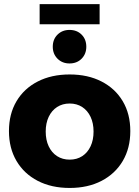

<svg xmlns="http://www.w3.org/2000/svg" viewBox="-20 -909 678 935"><path d="M319.3 -546.4Q408.1 -546.4 474.6 -512.1Q541.1 -477.9 577.9 -415.9Q614.6 -354 614.6 -270.6Q614.6 -187.7 577.9 -125.3Q541.1 -62.9 474.6 -28.3Q408.1 6.3 319.3 6.3Q230.4 6.3 163.7 -28.3Q97 -62.9 60.3 -125.3Q23.6 -187.7 23.6 -270.6Q23.6 -354 60.3 -415.9Q97 -477.9 163.7 -512.1Q230.4 -546.4 319.3 -546.4ZM319.3 -404.9Q284.4 -404.9 258 -387.8Q231.6 -370.7 217.1 -339.9Q202.6 -309 202.6 -268.4Q202.6 -227.4 217.1 -196.6Q231.6 -165.7 258 -148.6Q284.4 -131.6 319.3 -131.6Q354.1 -131.6 380.4 -148.6Q406.6 -165.7 421.1 -196.6Q435.6 -227.4 435.6 -268.4Q435.6 -309 421.1 -339.9Q406.6 -370.7 380.4 -387.8Q354.1 -404.9 319.3 -404.9ZM318.4 -763.3Q354.6 -763.3 377.4 -740.4Q400.3 -717.6 400.3 -681.4Q400.3 -646.3 377.4 -623.1Q354.6 -600 318.4 -600Q283.3 -600 260.1 -623.1Q237 -646.3 237 -681.4Q237 -717.6 260.1 -740.4Q283.3 -763.3 318.4 -763.3ZM173 -888.9H465.1V-790.9H173Z"/></svg>

Font: Alexandria
Style: Regular
Weight: 400
Designer: Mohamed Gaber
Foundry: Kief Type Foundry
Version: Version 5.100